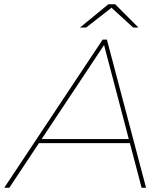

<svg xmlns="http://www.w3.org/2000/svg" viewBox="-63 -887 771 907"><path d="M-43 0 422 -700H442L627 0H606L426 -684H435L-19 0ZM106 -211 120 -230H555L561 -211ZM315 -757 449 -867H481L591 -757H566L461 -853H467L344 -757Z"/></svg>

Font: Montserrat Thin Thin
Style: Italic
Weight: 250
Italic angle: -11.3°
Version: Version 9.000